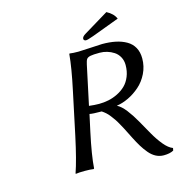

<svg xmlns="http://www.w3.org/2000/svg" viewBox="-121 -923 987 1060"><g transform="rotate(-15 372.0 -393.5)"><path d="M514.2 -651.9Q557.1 -651.9 591.1 -644.8Q625 -637.7 651.9 -622.3Q678.7 -606.9 693.4 -580.6Q708 -554.2 708 -518.1Q708 -472.7 688.5 -432.9Q668.9 -393.1 638.4 -366.5Q607.9 -339.8 573.2 -323.2Q538.6 -306.6 504.9 -301.8Q528.8 -290 554 -257.6Q579.1 -225.1 601.3 -185.5Q623.5 -146 645.8 -106.7Q668 -67.4 693.6 -36.4Q719.2 -5.4 744.1 3.9L741.2 18.1Q719.7 29.8 685.1 29.8Q661.1 29.8 640.4 19Q619.6 8.3 601.8 -12.9Q584 -34.2 570.6 -56.2Q557.1 -78.1 541 -109.9Q537.1 -117.2 525.9 -139.9Q514.6 -162.6 509.8 -171.6Q504.9 -180.7 494.4 -199.7Q483.9 -218.8 476.6 -229Q469.2 -239.3 459 -252.9Q448.7 -266.6 438 -276.1Q427.2 -285.6 416 -293Q364.7 -293 347.2 -296.9L326.2 -200.2Q298.8 -73.2 293.9 0L291 2.9Q272.5 0 241.2 0Q207 0 189 2.9L188 0Q211.9 -68.4 240.2 -200.2L292 -444.8Q318.8 -569.8 325.2 -645L327.1 -647.9Q345.7 -645 377.9 -645Q393.6 -645 448 -648.4Q502.4 -651.9 514.2 -651.9ZM413.1 -336.9Q440.9 -336.9 467.8 -342.5Q494.6 -348.1 520.8 -361.1Q546.9 -374 566.4 -393.1Q585.9 -412.1 597.9 -441.4Q609.9 -470.7 609.9 -506.8Q609.9 -532.7 598.6 -553Q587.4 -573.2 569.3 -585Q551.3 -596.7 530.8 -602.8Q510.3 -608.9 488.8 -608.9Q451.2 -608.9 435.8 -605.7Q420.4 -602.5 414.3 -594.5Q408.2 -586.4 403.8 -564.9L356 -340.8Q388.2 -336.9 413.1 -336.9ZM584 -816.9 583 -815.9Q621.1 -795.9 633.8 -765.1L478 -707Q441.4 -693.8 434.1 -694.8Q428.2 -694.8 424.6 -698.2Q420.9 -701.7 420.9 -706.1Q420.9 -718.8 441.9 -731Z"/></g></svg>

Font: Linear Smooth
Style: Italic
Weight: 400
Designer: Philipp H. Poll, Flanker
Foundry: Philipp H. Poll, reworked by Flanker
Version: Version 1.061 | FøM Fix